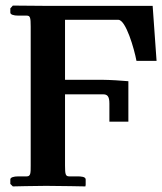

<svg xmlns="http://www.w3.org/2000/svg" viewBox="-20 -667 581 688"><path d="M527 -646H143L26 -647L17 -637V-622C17 -615 28 -611 46 -611H76C88 -611 90 -604 90 -572V-74C90 -47 90 -35 76 -35H46C28 -35 17 -31 17 -24V-8L26 1C26 1 104 -1 145 -1C191 -1 286 1 286 1L287 -5V-24C287 -34 270 -35 257 -35H228C215 -35 213 -42 213 -74V-329H349C364 -329 372 -323 372 -296V-231H440V-376C420 -378 370 -381 349 -381H213V-596H404C431 -596 461 -492 469 -449H541Z"/></svg>

Font: Libertinus Serif
Style: Bold
Weight: 700
Designer: Philipp H. Poll, Khaled Hosny
Foundry: Caleb Maclennan
Version: Version 7.050;RELEASE